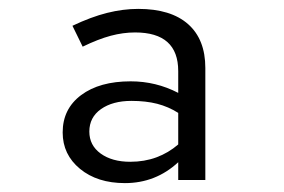

<svg xmlns="http://www.w3.org/2000/svg" viewBox="-20 -731 640 432"><path d="M261 -319Q199 -319 160 -351.1Q121 -383.2 121 -433Q121 -486 162.5 -517Q204 -548 274 -548Q331 -548 381 -522V-571Q381 -658 284 -658Q257 -658 229 -650.5Q201 -643 166 -626L143 -673Q185 -693 221 -702Q257 -711 291 -711Q364.4 -711 403.2 -676.7Q442 -642.4 442 -578V-326H381V-366Q330.3 -319 261 -319ZM273.1 -367Q305 -367 332 -377Q359 -387 381 -406V-477Q359.1 -490.9 333.6 -497.5Q308 -504 275.8 -504Q233.5 -504 207.2 -485.5Q181 -467 181 -435Q181 -404 206.5 -385.5Q232.1 -367 273.1 -367Z"/></svg>

Font: Red Hat Mono VF Light
Style: Regular
Weight: 300
Monospace: yes
Designer: Pentagram, MCKL
Foundry: Pentagram, MCKL
Version: Version 1.023